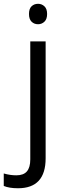

<svg xmlns="http://www.w3.org/2000/svg" viewBox="-74 -754 347 1014"><path d="M21 240.2Q-25.4 240.2 -54.2 228V162.1Q-20.5 171.9 12.2 171.9Q50.3 171.9 68.1 151.1Q85.9 130.4 85.9 87.9V-535.2H167V82Q167 240.2 21 240.2ZM79.1 -680.2Q79.1 -708 92.8 -720.9Q106.4 -733.9 127 -733.9Q146.5 -733.9 160.6 -720.7Q174.8 -707.5 174.8 -680.2Q174.8 -652.8 160.6 -639.4Q146.5 -626 127 -626Q106.4 -626 92.8 -639.4Q79.1 -652.8 79.1 -680.2Z"/></svg>

Font: f01206874
Style: Regular
Weight: 400
Foundry: Ascender Corporation
Version: Version 1.10